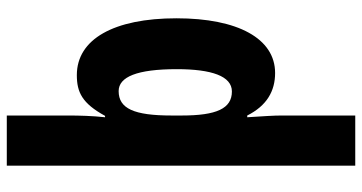

<svg xmlns="http://www.w3.org/2000/svg" viewBox="-264 -536 1040 551"><g transform="rotate(-90 255.5 -260.0)"><path d="M479 -273C479 -453 419 -559 316 -559C267 -559 235 -544 199 -478H195C199 -514 200 -552 200 -583V-760H56V240H200V28C200 7 198 -24 195 -70H200C228 -14 270 10 322 10C421 10 479 -97 479 -273ZM333 -272C333 -172 313 -114 269 -114C220 -114 200 -158 200 -258V-287C200 -395 220 -439 270 -439C311 -439 333 -386 333 -272Z"/></g></svg>

Font: Noto Sans Gurmukhi UI ExtraCondensed ExtraBold
Style: Regular
Weight: 800
Width: 2
Designer: Jelle Bosma - Monotype Design Team
Foundry: Monotype Imaging Inc.
Version: Version 2.004